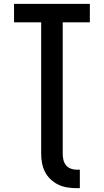

<svg xmlns="http://www.w3.org/2000/svg" viewBox="-20 -755 540 998"><path d="M377 223Q353 223 328.5 219Q304 215 282.5 204.5Q261 194 243 177Q225 160 214 138.5Q203 117 198.5 93Q194 69 194 44V-639H53V-735H447V-639H306V44Q306 60 309.5 75.5Q313 91 322.5 103Q332 115 346.5 121Q361 127 377 127H395V223Z"/></svg>

Font: Iosevka SS18
Style: Bold
Weight: 700
Monospace: yes
Designer: Belleve Invis
Foundry: Belleve Invis
Version: Version 25.1.1; ttfautohint (v1.8.4)